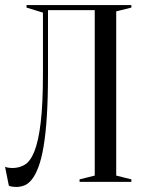

<svg xmlns="http://www.w3.org/2000/svg" viewBox="-30 -720 585 760"><path d="M160 -430Q160 -333 155.5 -261.5Q151 -190 142.5 -140Q134 -90 122 -58.5Q110 -27 96 -9.5Q82 8 66.5 14Q51 20 35 20Q29 20 24 19.5Q19 19 14 18Q9 17 5 15L-10 -60Q-6 -58 -1 -57Q4 -56 9 -55.5Q14 -55 20 -55Q46 -55 68 -68Q90 -81 106 -120.5Q122 -160 131 -234Q140 -308 140 -430V-670L75 -690V-700H490V-690L430 -675V-25L490 -10V0H285V-10L345 -25V-680H160Z"/></svg>

Font: Oranienbaum
Style: Regular
Weight: 400
Designer: Oleg Pospelov and Jovanny Lemonad
Foundry: Oleg Pospelov and jovanny Lemonad
Version: Version 1.001; ttfautohint (v0.91) -l 8 -r 50 -G 200 -x 0 -w